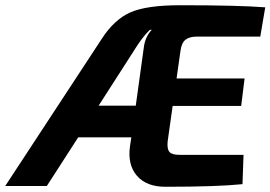

<svg xmlns="http://www.w3.org/2000/svg" viewBox="-70 -711 1034 734"><path d="M925 -571H682Q654 -571 639 -559Q624 -547 620 -517L605 -411H865L852 -306H590L571 -171Q568 -142 577.5 -130.5Q587 -119 616 -119H861L857 -7Q762 3 562 3Q490 3 453.5 -39Q417 -81 427 -152L432 -186H229L109 0H-50L318 -561Q366 -636 428 -663.5Q490 -691 619 -691Q840 -691 944 -683ZM449 -307 480 -531Q485 -570 510 -597H503Q480 -575 456 -539L307 -307Z"/></svg>

Font: Ezarion
Style: Bold Italic
Weight: 700
Italic angle: -8°
Designer: Natanael Gama
Version: Version 1.001;PS 001.001;hotconv 1.0.70;makeotf.lib2.5.58329